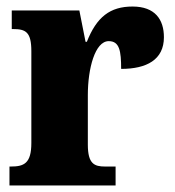

<svg xmlns="http://www.w3.org/2000/svg" viewBox="-20 -568 536 588"><path d="M9 0H334V-58H302C269 -58 249 -66 249 -125V-277C249 -358 271 -442 313 -442C346 -442 351 -412 351 -357C429 -357 482 -385 482 -454C482 -508 455 -548 386 -548C317 -548 276 -516 246 -440H242L223 -536H16V-479H20C59 -479 76 -470 76 -411V-130C76 -67 53 -58 13 -58H9Z"/></svg>

Font: Noto Serif Devanagari Condensed Black
Style: Regular
Weight: 900
Width: 3
Designer: Universal Thirst, Indian Type Foundry and the Monotype Design Team
Foundry: Monotype Imaging Inc.
Version: Version 2.004